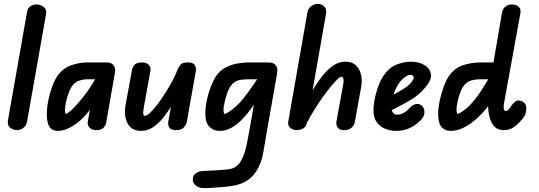

<svg xmlns="http://www.w3.org/2000/svg" viewBox="-20 -673 2788 993"><path d="M67 0Q50 0 33.5 -12Q17 -24 21 -50L120 -612Q124 -633 138.5 -641.5Q153 -650 169 -650Q190 -650 206.5 -636.5Q223 -623 218 -599L120 -44Q116 -22 100 -11Q84 0 67 0Z M279 4Q250 4 236 -17Q222 -38 222 -85Q222 -112 228.5 -147.5Q235 -183 247 -217.5Q259 -252 274 -276Q303 -319 346 -334.5Q389 -350 431 -350H517V-263H431Q412 -263 389.5 -256Q367 -249 350 -224Q341 -209 333 -186.5Q325 -164 320.5 -141Q316 -118 316 -102Q316 -98 317 -91Q318 -84 322 -84Q326 -84 346.5 -101Q367 -118 407 -167Q436 -203 457.5 -238.5Q479 -274 498 -308H566Q553 -279 535.5 -250Q518 -221 500 -192Q482 -163 464 -134Q442 -97 411 -65.5Q380 -34 345.5 -15Q311 4 279 4ZM478 0Q454 0 442.5 -13.5Q431 -27 434 -44L471 -252V-350H536Q556 -350 567.5 -335Q579 -320 574 -295L529 -37Q527 -26 516 -13Q505 0 478 0Z M710 4Q674 4 654.5 -15.5Q635 -35 629 -65Q623 -95 629 -128L662 -308Q665 -325 675.5 -337.5Q686 -350 714 -350Q739 -350 750 -337Q761 -324 758 -306L724 -119Q722 -107 721 -96.5Q720 -86 722 -80Q724 -74 730 -74Q740 -74 757.5 -91Q775 -108 795.5 -135Q816 -162 836.5 -194.5Q857 -227 873.5 -258Q890 -289 898 -313L909 -195Q893 -168 872.5 -134Q852 -100 827.5 -68.5Q803 -37 773.5 -16.5Q744 4 710 4ZM889 0Q865 0 856 -13Q847 -26 851 -48L898 -313Q906 -330 915 -340Q924 -350 952 -350Q978 -350 987 -337Q996 -324 993 -306L946 -42Q945 -33 933 -16.5Q921 0 889 0Z M977 255Q977 235 993.5 223Q1010 211 1034 211Q1039 211 1055.5 210Q1072 209 1092.5 208Q1113 207 1131.5 205.5Q1150 204 1158 203Q1184 200 1198.5 190Q1213 180 1225 161Q1243 132 1253 87Q1263 42 1271 -6L1304 -192L1330 -350H1370Q1395 -350 1406.5 -335.5Q1418 -321 1413 -292L1361 2Q1351 60 1342 114Q1333 168 1307 210Q1288 242 1255 262.5Q1222 283 1178 289Q1166 291 1145.5 293Q1125 295 1103 296.5Q1081 298 1063 299Q1045 300 1038 300Q1008 300 992.5 286.5Q977 273 977 255ZM1042 -85Q1042 -118 1049.5 -154Q1057 -190 1069.5 -222.5Q1082 -255 1097 -279Q1117 -308 1145 -323Q1173 -338 1204.5 -344Q1236 -350 1264 -350H1362V-263H1264Q1236 -263 1213 -257.5Q1190 -252 1173 -228Q1162 -213 1153.5 -187Q1145 -161 1140.5 -138.5Q1136 -116 1136 -108Q1136 -101 1137 -92.5Q1138 -84 1142 -84Q1147 -84 1163 -94Q1179 -104 1199.5 -122Q1220 -140 1238 -163Q1264 -196 1291 -235Q1318 -274 1339 -308H1403Q1369 -247 1335.5 -193.5Q1302 -140 1264 -92Q1249 -73 1227 -50.5Q1205 -28 1176.5 -12Q1148 4 1114 4Q1085 4 1063.5 -17Q1042 -38 1042 -85Z M1515 0Q1495 0 1481 -12Q1467 -24 1471 -45L1570 -609Q1574 -630 1590 -641.5Q1606 -653 1624 -653Q1644 -653 1657.5 -639Q1671 -625 1666 -601L1567 -37Q1563 -18 1548 -9Q1533 0 1515 0ZM1758 0Q1736 0 1726.5 -13.5Q1717 -27 1720 -45L1754 -231Q1757 -244 1757 -254Q1757 -264 1754.5 -270Q1752 -276 1745 -276Q1737 -276 1716 -254Q1695 -232 1668.5 -197Q1642 -162 1615 -120Q1588 -78 1567 -37L1545 -122Q1563 -149 1585.5 -188Q1608 -227 1635.5 -265Q1663 -303 1696 -328.5Q1729 -354 1768 -354Q1802 -354 1821.5 -334.5Q1841 -315 1847.5 -285Q1854 -255 1848 -223L1814 -37Q1812 -26 1798.5 -13Q1785 0 1758 0Z M2027 4Q2001 4 1973 -6.5Q1945 -17 1927 -43.5Q1909 -70 1912 -117Q1915 -159 1929.5 -206.5Q1944 -254 1966 -285Q1993 -324 2031 -339Q2069 -354 2105 -354Q2149 -354 2179 -334Q2209 -314 2209 -280Q2209 -262 2192.5 -238Q2176 -214 2152 -192Q2128 -170 2104 -156Q2087 -146 2064 -133.5Q2041 -121 2014 -107.5Q1987 -94 1957 -80L1969 -157Q1978 -162 1994.5 -171.5Q2011 -181 2029.5 -191.5Q2048 -202 2061 -210Q2092 -228 2106 -245.5Q2120 -263 2120 -273Q2120 -278 2114.5 -282Q2109 -286 2102 -286Q2090 -286 2072 -272.5Q2054 -259 2041 -239Q2030 -222 2021.5 -201Q2013 -180 2008 -158.5Q2003 -137 2003 -118Q2003 -106 2010.5 -93Q2018 -80 2034 -80Q2047 -80 2058 -84.5Q2069 -89 2078.5 -96Q2088 -103 2094 -110Q2110 -129 2128 -134Q2146 -139 2160 -128Q2173 -118 2175 -97.5Q2177 -77 2162 -58Q2158 -53 2141 -37.5Q2124 -22 2095 -9Q2066 4 2027 4Z M2585 0Q2546 0 2526.5 -32Q2507 -64 2504.5 -118Q2502 -172 2513 -238L2576 -606Q2580 -629 2595 -639.5Q2610 -650 2627 -650Q2648 -650 2662 -638.5Q2676 -627 2671 -602L2588 -146Q2585 -130 2585 -119.5Q2585 -109 2587.5 -104Q2590 -99 2594 -99Q2600 -99 2605 -102Q2610 -105 2612 -108L2627 -129Q2634 -139 2642.5 -146Q2651 -153 2660 -153Q2677 -153 2689.5 -143Q2702 -133 2702 -113Q2702 -103 2699 -89Q2696 -75 2681 -57Q2659 -30 2637 -15Q2615 0 2585 0ZM2310 4Q2281 4 2263.5 -16.5Q2246 -37 2246 -84Q2246 -111 2253 -147Q2260 -183 2272.5 -218Q2285 -253 2300 -277Q2329 -320 2372.5 -335Q2416 -350 2465 -350H2581L2561 -263H2464Q2440 -263 2416.5 -256.5Q2393 -250 2376 -226Q2366 -212 2358 -188.5Q2350 -165 2345.5 -142Q2341 -119 2341 -106Q2341 -102 2342 -93Q2343 -84 2347 -84Q2353 -84 2378.5 -101.5Q2404 -119 2436 -159Q2462 -191 2486.5 -232Q2511 -273 2532 -307H2611Q2601 -273 2580 -235.5Q2559 -198 2534.5 -164Q2510 -130 2491 -107Q2466 -77 2436 -51.5Q2406 -26 2374 -11Q2342 4 2310 4Z"/></svg>

Font: Edu QLD Beginners
Style: Regular
Weight: 400
Designer: Tina and Corey Anderson
Foundry: Google for Education
Version: Version 1.001